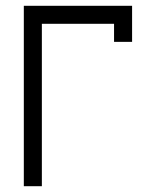

<svg xmlns="http://www.w3.org/2000/svg" viewBox="-20 -645 540 665"><path d="M62.5 -625Q62.5 -625 62.5 0H125V-562.5H375V-500H437.5Q437.5 -500 437.5 -625Z"/></svg>

Font: UnifontExMono
Style: Regular
Weight: 500
Version: Version 15.0.06